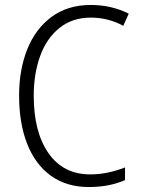

<svg xmlns="http://www.w3.org/2000/svg" viewBox="-20 -744 567 774"><path d="M116 -358Q116 -212 175.5 -126.5Q235 -41 344 -41Q413 -41 484 -69V-18Q421 10 338 10Q249 10 186 -35Q123 -80 90 -163Q57 -246 57 -359Q57 -463 90 -545.5Q123 -628 188 -676Q253 -724 346 -724Q429 -724 499 -689L477 -640Q416 -673 346 -673Q272 -673 220 -631.5Q168 -590 142 -518.5Q116 -447 116 -358Z"/></svg>

Font: Noto Sans UI NarrowLight
Style: Regular
Weight: 300
Width: 4
Designer: Monotype Design Team
Foundry: Monotype Imaging Inc.
Version: Version 1.001